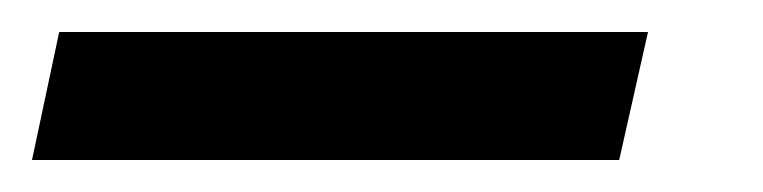

<svg xmlns="http://www.w3.org/2000/svg" viewBox="-89 74 477 120"><path d="M-69 174 -52 94H316L298 174Z"/></svg>

Font: Saira Medium
Style: Italic
Weight: 500
Italic angle: -12°
Designer: Hector Gatti with collaboration of the Omnibus-Type team
Foundry: Omnibus-Type
Version: Version 1.100; ttfautohint (v1.8.3)